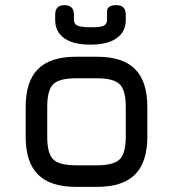

<svg xmlns="http://www.w3.org/2000/svg" viewBox="-20 -728 674 748"><path d="M195 -650V-671Q195 -708 231 -708Q268 -708 268 -671V-650Q268 -635 281.5 -628.5Q295 -622 332 -622Q370 -621 383.5 -627.5Q397 -634 397 -650V-683Q397 -708 433 -708Q470 -708 470 -671V-650Q470 -604 434 -579Q398 -554 332 -554Q266 -554 230.5 -579Q195 -604 195 -650ZM276 0Q176 0 128 -48Q80 -96 80 -195V-311Q80 -411 128 -459Q176 -507 276 -507H358Q458 -507 506 -459Q554 -411 554 -311V-196Q554 -96 506 -48Q458 0 358 0ZM164 -195Q164 -130 187.5 -107Q211 -84 276 -84H358Q423 -84 446.5 -107.5Q470 -131 470 -196V-311Q470 -376 446.5 -399.5Q423 -423 358 -423H276Q211 -423 187.5 -400Q164 -377 164 -311Z"/></svg>

Font: Jura
Style: Bold
Weight: 700
Designer: Daniel Johnson, Alexei Vanyashin
Foundry: Daniel Johnson
Version: Version 5.103